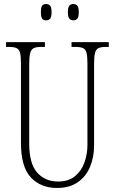

<svg xmlns="http://www.w3.org/2000/svg" viewBox="-20 -923 571 953"><path d="M263 10Q182 10 133 -42.5Q84 -95 84 -214V-608Q84 -644 79.5 -661Q75 -678 62.5 -684Q50 -690 26 -690H10V-714H203V-690H183Q160 -690 147.5 -684Q135 -678 130 -660Q125 -642 125 -605V-210Q125 -111 164.5 -66.5Q204 -22 268 -22Q321 -22 353 -49Q385 -76 399.5 -117.5Q414 -159 414 -203V-607Q414 -643 409.5 -660.5Q405 -678 392.5 -684Q380 -690 356 -690H335V-714H520V-690H504Q481 -690 468.5 -684Q456 -678 451.5 -660Q447 -642 447 -606V-201Q447 -143 427 -95Q407 -47 366 -18.5Q325 10 263 10ZM344 -822Q331 -822 324 -830.5Q317 -839 317 -862Q317 -886 324 -894.5Q331 -903 344 -903Q357 -903 364 -894.5Q371 -886 371 -862Q371 -839 364 -830.5Q357 -822 344 -822ZM209 -822Q195 -822 189 -830.5Q183 -839 183 -862Q183 -886 189 -894.5Q195 -903 209 -903Q222 -903 229 -894.5Q236 -886 236 -862Q236 -839 229 -830.5Q222 -822 209 -822Z"/></svg>

Font: Noto Serif ExtraCondensed ExtraLight
Style: Regular
Weight: 200
Width: 2
Designer: Monotype Design Team
Foundry: Monotype Imaging Inc.
Version: Version 2.015